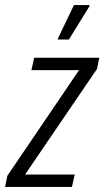

<svg xmlns="http://www.w3.org/2000/svg" viewBox="-43 -738 412 758"><path d="M-23 0 -14 -44 269 -461H81L92 -510H349L340 -466L56 -49H252L241 0ZM185 -582 186 -587 249 -718H311L310 -713L229 -582Z"/></svg>

Font: Saira Condensed Light
Style: Italic
Weight: 300
Width: 3
Italic angle: -12°
Designer: Hector Gatti with collaboration of the Omnibus-Type team
Foundry: Omnibus-Type
Version: Version 1.101